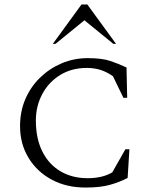

<svg xmlns="http://www.w3.org/2000/svg" viewBox="-20 -832 693 862"><path d="M364 10Q278 10 212 -25.5Q146 -61 108 -123.5Q70 -186 70 -266Q70 -332 94 -387.5Q118 -443 160.5 -484Q203 -525 257.5 -548Q312 -571 374 -571Q437 -571 474.5 -558.5Q512 -546 548 -529L551 -393H534L487 -490Q458 -510 430 -518.5Q402 -527 370 -527Q302 -527 250.5 -495.5Q199 -464 170 -410Q141 -356 141 -291Q141 -210 170 -152Q199 -94 251.5 -63Q304 -32 373 -32Q440 -32 484 -58L543 -162H561L553 -33Q516 -14 473 -2Q430 10 364 10ZM217 -635 346 -812H372L501 -635H489L359 -741L229 -635Z"/></svg>

Font: Spectral SC Light
Style: Regular
Weight: 300
Designer: Jean-Baptiste Levee
Foundry: Production Type
Version: Version 2.001